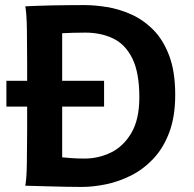

<svg xmlns="http://www.w3.org/2000/svg" viewBox="-20 -738 772 763"><path d="M87.9 -222.2V-488.3Q87.9 -560.1 86.9 -621.8Q85.9 -683.6 80.6 -712.9Q96.7 -713.9 125.2 -714.8Q153.8 -715.8 187.7 -716.6Q221.7 -717.3 255.1 -717.5Q288.6 -717.8 314.9 -717.8Q355.5 -717.8 403.8 -710.2Q452.1 -702.6 500.2 -681.4Q548.3 -660.2 588.1 -620.6Q627.9 -581.1 652.1 -517.6Q676.3 -454.1 676.3 -361.3Q676.3 -274.4 652.6 -211.7Q628.9 -148.9 589.1 -106.9Q549.3 -64.9 500.7 -40.5Q452.1 -16.1 401.1 -5.6Q350.1 4.9 304.7 4.9Q279.8 4.9 242.4 4.2Q205.1 3.4 168 2.4Q130.9 1.5 105.7 0.7Q80.6 0 80.6 0Q85.9 -29.3 86.7 -89.6Q87.4 -149.9 87.9 -222.2ZM227.1 -606V-112.8Q241.2 -111.3 264.4 -109.6Q287.6 -107.9 316.4 -107.9Q371.1 -107.9 420.7 -131.8Q470.2 -155.8 502 -209.5Q533.7 -263.2 533.7 -351.6Q533.7 -448.7 506.3 -504.9Q479 -561 430.4 -584.7Q381.8 -608.4 318.4 -608.4Q298.3 -608.4 270.5 -607.7Q242.7 -606.9 227.1 -606ZM5.4 -417H393.6V-314.5H5.4Z"/></svg>

Font: Andika
Style: Bold
Weight: 700
Designer: Victor Gaultney, Annie Olsen, Julie Remington, Don Collingsworth, Eric Hays, Becca Hirsbrunner
Foundry: SIL International
Version: Version 6.101